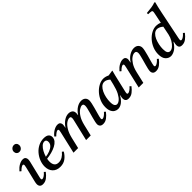

<svg xmlns="http://www.w3.org/2000/svg" viewBox="186 -1840 2940 2940"><g transform="rotate(-45 1656.5 -369.5)"><path d="M269 -113Q282 -104 292 -93Q258 -48 218.5 -18Q179 12 131 12Q94 12 77 -6.5Q60 -25 60 -56Q60 -67 62 -79.5Q64 -92 67 -105L127 -355Q134 -384 134 -393Q134 -417 116 -417Q102 -417 79.5 -401.5Q57 -386 35 -363Q28 -368 22.5 -373Q17 -378 12 -384Q52 -431 94.5 -454.5Q137 -478 174 -478Q208 -478 222.5 -460.5Q237 -443 237 -417Q237 -408 235.5 -397.5Q234 -387 232 -376L168 -110Q167 -103 164 -92.5Q161 -82 161 -72Q161 -63 165 -57Q169 -51 179 -51Q196 -51 222 -69Q248 -87 269 -113ZM223 -594Q196 -594 179 -612Q162 -630 162 -656Q162 -686 183.5 -707.5Q205 -729 235 -729Q262 -729 278 -711.5Q294 -694 294 -668Q294 -638 274 -616Q254 -594 223 -594Z M741 -398Q741 -359 716 -328.5Q691 -298 648.5 -276Q606 -254 554 -240Q502 -226 448 -220Q442 -189 442 -162Q442 -112 464 -82.5Q486 -53 535 -53Q578 -53 616 -76Q654 -99 683 -136Q699 -127 706 -117Q672 -59 623 -23.5Q574 12 506 12Q427 12 381.5 -35.5Q336 -83 336 -163Q336 -219 358 -275Q380 -331 419.5 -377.5Q459 -424 513.5 -452Q568 -480 632 -480Q688 -480 714.5 -458Q741 -436 741 -398ZM456 -255Q503 -261 546.5 -277.5Q590 -294 618 -321.5Q646 -349 646 -389Q646 -411 636 -424.5Q626 -438 604 -438Q573 -438 544 -411.5Q515 -385 492 -343Q469 -301 456 -255Z M1434 12Q1397 12 1379.5 -6.5Q1362 -25 1362 -53Q1362 -73 1369.5 -106Q1377 -139 1387.5 -178.5Q1398 -218 1409 -257Q1420 -296 1427.5 -328.5Q1435 -361 1435 -380Q1435 -396 1428.5 -409Q1422 -422 1401 -422Q1377 -422 1341 -398.5Q1305 -375 1270.5 -322.5Q1236 -270 1215 -182L1172 0H1072L1152 -339Q1156 -355 1158 -367Q1160 -379 1160 -389Q1160 -405 1154 -413.5Q1148 -422 1130 -422Q1099 -422 1062.5 -396Q1026 -370 994 -317Q962 -264 942 -182L899 0H799L881 -355Q888 -384 888 -393Q888 -417 870 -417Q856 -417 833.5 -401.5Q811 -386 789 -363Q782 -368 776.5 -373Q771 -378 766 -384Q804 -430 847 -454Q890 -478 927 -478Q962 -478 976 -460Q990 -442 990 -419Q990 -411 987.5 -394.5Q985 -378 981 -358H984Q1020 -414 1069 -447Q1118 -480 1168 -480Q1206 -480 1232 -460.5Q1258 -441 1258 -401Q1258 -394 1257.5 -385Q1257 -376 1254 -358H1257Q1295 -417 1344 -448.5Q1393 -480 1442 -480Q1486 -480 1511.5 -456Q1537 -432 1537 -392Q1537 -370 1529.5 -335Q1522 -300 1511 -259.5Q1500 -219 1489 -180.5Q1478 -142 1470.5 -112.5Q1463 -83 1463 -71Q1463 -64 1467 -57.5Q1471 -51 1481 -51Q1498 -51 1524 -69Q1550 -87 1571 -113Q1584 -104 1594 -93Q1560 -48 1520.5 -18Q1481 12 1434 12Z M1757 11Q1726 11 1698 -5.5Q1670 -22 1653 -57Q1636 -92 1636 -147Q1636 -215 1662 -275Q1688 -335 1730 -381Q1772 -427 1822.5 -453.5Q1873 -480 1922 -480Q1941 -480 1965 -474.5Q1989 -469 2015 -456Q2036 -459 2058.5 -462Q2081 -465 2105 -469L2108 -465Q2096 -423 2087 -385.5Q2078 -348 2069 -309L2023 -111Q2022 -104 2019 -93Q2016 -82 2016 -72Q2016 -63 2020 -57Q2024 -51 2034 -51Q2051 -51 2077 -69Q2103 -87 2124 -113Q2137 -104 2147 -93Q2113 -48 2074 -18Q2035 12 1986 12Q1949 12 1933 -6.5Q1917 -25 1917 -53Q1917 -80 1928 -115H1923Q1886 -51 1843.5 -20Q1801 11 1757 11ZM1989 -393Q1968 -412 1945 -423.5Q1922 -435 1898 -435Q1861 -435 1832 -408Q1803 -381 1783 -338.5Q1763 -296 1753 -247.5Q1743 -199 1743 -155Q1743 -95 1759 -73.5Q1775 -52 1797 -52Q1823 -52 1854.5 -77.5Q1886 -103 1916.5 -159.5Q1947 -216 1969 -309Z M2353 -182 2311 0H2211L2293 -355Q2300 -384 2300 -393Q2300 -417 2282 -417Q2268 -417 2245.5 -401.5Q2223 -386 2201 -363Q2194 -368 2188.5 -373Q2183 -378 2178 -384Q2218 -431 2260.5 -454.5Q2303 -478 2340 -478Q2374 -478 2388 -461Q2402 -444 2402 -421Q2402 -409 2398.5 -392.5Q2395 -376 2392 -358H2395Q2433 -419 2484.5 -449.5Q2536 -480 2584 -480Q2632 -480 2657.5 -453.5Q2683 -427 2683 -389Q2683 -368 2675.5 -333Q2668 -298 2657 -258Q2646 -218 2635 -179.5Q2624 -141 2616.5 -111.5Q2609 -82 2609 -70Q2609 -63 2613 -57Q2617 -51 2627 -51Q2644 -51 2670 -69Q2696 -87 2717 -113Q2730 -104 2740 -93Q2706 -48 2666.5 -18Q2627 12 2579 12Q2542 12 2525 -6.5Q2508 -25 2508 -53Q2508 -73 2515.5 -106Q2523 -139 2534 -178Q2545 -217 2555.5 -255.5Q2566 -294 2573.5 -326Q2581 -358 2581 -376Q2581 -396 2572 -409Q2563 -422 2540 -422Q2511 -422 2475 -397Q2439 -372 2406.5 -321Q2374 -270 2355 -190Z M3087 -117H3082Q3035 -44 2988 -16.5Q2941 11 2902 11Q2854 11 2817.5 -27Q2781 -65 2781 -147Q2781 -212 2805.5 -272Q2830 -332 2871.5 -379Q2913 -426 2964 -453Q3015 -480 3067 -480Q3087 -480 3108.5 -475.5Q3130 -471 3151 -461L3183 -617Q3186 -631 3188 -643Q3190 -655 3190 -662Q3190 -681 3172.5 -685.5Q3155 -690 3107 -691Q3106 -698 3105.5 -704.5Q3105 -711 3106 -718Q3160 -722 3211.5 -729.5Q3263 -737 3300 -752L3313 -745Q3303 -708 3292.5 -664Q3282 -620 3271 -565L3178 -111Q3177 -104 3174.5 -92.5Q3172 -81 3172 -72Q3172 -50 3190 -50Q3207 -50 3233 -68Q3259 -86 3280 -112Q3293 -103 3303 -92Q3269 -47 3229.5 -17Q3190 13 3142 13Q3106 13 3091 -4.5Q3076 -22 3076 -51Q3076 -65 3079 -80Q3082 -95 3087 -117ZM3107 -249 3136 -392Q3107 -417 3082.5 -426Q3058 -435 3041 -435Q3004 -435 2975 -408Q2946 -381 2927 -338.5Q2908 -296 2898 -247Q2888 -198 2888 -154Q2888 -97 2903.5 -74.5Q2919 -52 2945 -52Q2978 -52 3011 -80Q3044 -108 3070 -153Q3096 -198 3107 -249Z"/></g></svg>

Font: Tiro Devanagari Sanskrit
Style: Italic
Weight: 400
Italic angle: -11°
Designer: Devanagari: John Hudson & Fiona Ross, assisted by Paul Hanslow. Latin: John Hudson with Paul Hanslow, assisted by Kaja S
Foundry: Tiro Typeworks Ltd.
Version: Version 1.52